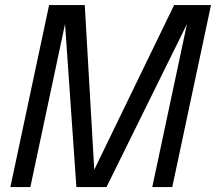

<svg xmlns="http://www.w3.org/2000/svg" viewBox="-20 -758 875 778"><path d="M685.5 -737.5H835L678 0H597L739.5 -669.5L741.5 -668.5L411.5 0H289.5L243 -669L245.5 -670L103 0H22L179 -737.5H323.5L362 -68.5H361Z"/></svg>

Font: Epilogue
Style: Italic
Weight: 400
Italic angle: -12°
Designer: Tyler Finck
Foundry: Etcetera Type Co
Version: Version 2.112